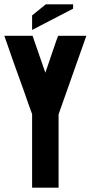

<svg xmlns="http://www.w3.org/2000/svg" viewBox="-20 -865 418 885"><path d="M130 -700 189 -530Q196 -549 203 -570.5Q210 -592 217 -612Q225 -634 232.5 -657Q240 -680 248 -700H378L250 -338V0H128V-339Q118 -365 108.5 -393Q99 -421 89 -449Q67 -509 43 -576.5Q19 -644 0 -700ZM128 -727V-794L191 -845H317V-825Z"/></svg>

Font: Tschichold
Style: Bold
Weight: 700
Designer: Peter Wiegel
Foundry: Peter Wiegel
Version: Version 1.000; ttfautohint (v1.3)